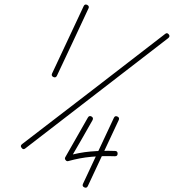

<svg xmlns="http://www.w3.org/2000/svg" viewBox="-20 -593 788 870"><path d="M359 -565Q364 -576 375 -571Q386 -565 381 -555Q345 -478 309.5 -402Q274 -326 238 -250Q233 -239 222 -244Q211 -249 216 -260Q252 -336 287.5 -412.5Q323 -489 359 -565Q359 -565 359 -565Q359 -565 359 -565ZM745 -437Q752 -428 742 -420Q580 -295 418 -170Q256 -45 94 80Q94 80 94 80Q94 80 94 80Q85 87 78 77Q70 68 80 60Q242 -64 404 -189Q566 -314 728 -439Q737 -447 745 -437ZM512 -65Q523 -60 518 -49Q483 26 448 100.5Q413 175 378 250Q373 261 362 256Q351 251 356 240Q391 165 426 90.5Q461 16 496 -59Q501 -70 512 -65ZM395 -65Q405 -59 399 -48Q374 -3 348 41.5Q322 86 296 131Q295 134 291 132Q287 130 284 127Q281 123 280 119Q279 115 283 114Q338 98 390.5 93.5Q443 89 501 91Q501 91 501 91Q501 91 501 91Q513 91 513 103Q513 115 501 115Q444 113 393.5 117.5Q343 122 289 137Q282 139 277 132Q272 126 276 119Q301 74 327 29.5Q353 -15 378 -60Q384 -71 395 -65Z"/></svg>

Font: FRB American Cursive Light
Style: Italic
Weight: 300
Italic angle: -25°
Version: Version 2.0;Modular Font Editor K font №1